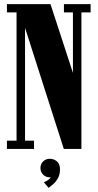

<svg xmlns="http://www.w3.org/2000/svg" viewBox="-20 -720 472 928"><path d="M13.5 0V-40H60V-660H13.5V-700H224L332.5 -368V-660H289V-700H418V-660H373.5V0H288.5L101 -585.5V-40H144.5V0ZM215 188 192 161Q197 159.5 209 152.2Q221 145 225 136.5Q224 137 220 137Q201.5 137 188.5 124Q175.5 111 175.5 92Q175.5 73 188.5 60.2Q201.5 47.5 220 47.5Q240.5 47.5 255.2 60Q270 72.5 270 98.5Q270 123.5 260 141.2Q250 159 237 170.2Q224 181.5 215 188Z"/></svg>

Font: Imbue 10pt Black
Style: Regular
Weight: 900
Designer: Tyler Finck
Foundry: Etcetera Type Company
Version: Version 1.102; ttfautohint (v1.8.3)